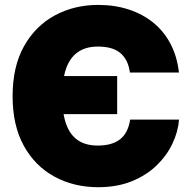

<svg xmlns="http://www.w3.org/2000/svg" viewBox="-20 -758 785 788"><path d="M382.8 10.3Q283.2 10.3 203.6 -33Q124 -76.2 77.9 -159.4Q31.7 -242.7 31.7 -363.3Q31.7 -484.9 78.6 -568.4Q125.5 -651.9 205.1 -694.8Q284.7 -737.8 382.8 -737.8Q451.2 -737.8 508.5 -719Q565.9 -700.2 609.6 -664.6Q653.3 -628.9 680.2 -577.4Q707 -525.9 714.4 -460.4H513.2Q509.3 -488.3 499.3 -508.1Q489.3 -527.8 473.1 -541Q457 -554.2 434.3 -560.5Q411.6 -566.9 381.8 -566.9Q332 -566.9 299.3 -543.9Q266.6 -521 251 -475.8Q235.4 -430.7 235.4 -363.3Q235.4 -293.5 251.5 -248.8Q267.6 -204.1 299.8 -182.4Q332 -160.6 380.9 -160.6Q410.6 -160.6 433.3 -167Q456.1 -173.3 472.7 -186.3Q489.3 -199.2 499.5 -219.2Q509.8 -239.3 514.2 -267.1H714.8Q710.9 -217.3 687.7 -168.5Q664.6 -119.6 622.8 -79.1Q581.1 -38.6 521 -14.2Q460.9 10.3 382.8 10.3ZM209.5 -289.6V-445.8H460.9V-289.6Z"/></svg>

Font: Inter 17pt Black
Style: Regular
Weight: 900
Version: Version 4.001;git-66647c0bb